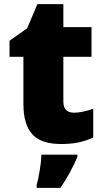

<svg xmlns="http://www.w3.org/2000/svg" viewBox="-20 -684 500 925"><path d="M336.9 -141.1Q375.5 -141.1 429.2 -160.2V-21Q390.6 -4.4 355.7 2.7Q320.8 9.8 273.9 9.8Q177.7 9.8 135.3 -37.4Q92.8 -84.5 92.8 -182.1V-410.2H25.9V-487.8L110.8 -547.9L160.2 -664.1H285.2V-553.2H420.9V-410.2H285.2V-194.8Q285.2 -141.1 336.9 -141.1ZM156.7 207Q164.6 179.7 171.6 135.7Q178.7 91.8 179.7 61H353V71.8Q318.4 152.3 271 221.2H156.7Z"/></svg>

Font: OpenSansExtrabold
Style: Regular
Weight: 800
Foundry: Ascender Corporation
Version: Version 1.10